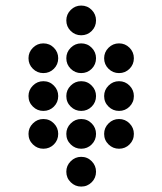

<svg xmlns="http://www.w3.org/2000/svg" viewBox="-20 -689 587 694"><path d="M327.1 -615.2Q327.1 -592.8 311.5 -577.1Q295.9 -561.5 273.4 -561.5Q251.5 -561.5 235.6 -577.1Q219.7 -592.8 219.7 -615.2Q219.7 -637.2 235.6 -653.1Q251.5 -668.9 273.4 -668.9Q295.9 -668.9 311.5 -653.1Q327.1 -637.2 327.1 -615.2ZM190.4 -478.5Q190.4 -456.1 174.8 -440.4Q159.2 -424.8 136.7 -424.8Q114.7 -424.8 98.9 -440.4Q83 -456.1 83 -478.5Q83 -500.5 98.9 -516.4Q114.7 -532.2 136.7 -532.2Q159.2 -532.2 174.8 -516.4Q190.4 -500.5 190.4 -478.5ZM327.1 -478.5Q327.1 -456.1 311.5 -440.4Q295.9 -424.8 273.4 -424.8Q251.5 -424.8 235.6 -440.4Q219.7 -456.1 219.7 -478.5Q219.7 -500.5 235.6 -516.4Q251.5 -532.2 273.4 -532.2Q295.9 -532.2 311.5 -516.4Q327.1 -500.5 327.1 -478.5ZM463.9 -478.5Q463.9 -456.1 448.2 -440.4Q432.6 -424.8 410.2 -424.8Q388.2 -424.8 372.3 -440.4Q356.4 -456.1 356.4 -478.5Q356.4 -500.5 372.3 -516.4Q388.2 -532.2 410.2 -532.2Q432.6 -532.2 448.2 -516.4Q463.9 -500.5 463.9 -478.5ZM190.4 -341.8Q190.4 -319.3 174.8 -303.7Q159.2 -288.1 136.7 -288.1Q114.7 -288.1 98.9 -303.7Q83 -319.3 83 -341.8Q83 -363.8 98.9 -379.6Q114.7 -395.5 136.7 -395.5Q159.2 -395.5 174.8 -379.6Q190.4 -363.8 190.4 -341.8ZM327.1 -341.8Q327.1 -319.3 311.5 -303.7Q295.9 -288.1 273.4 -288.1Q251.5 -288.1 235.6 -303.7Q219.7 -319.3 219.7 -341.8Q219.7 -363.8 235.6 -379.6Q251.5 -395.5 273.4 -395.5Q295.9 -395.5 311.5 -379.6Q327.1 -363.8 327.1 -341.8ZM463.9 -341.8Q463.9 -319.3 448.2 -303.7Q432.6 -288.1 410.2 -288.1Q388.2 -288.1 372.3 -303.7Q356.4 -319.3 356.4 -341.8Q356.4 -363.8 372.3 -379.6Q388.2 -395.5 410.2 -395.5Q432.6 -395.5 448.2 -379.6Q463.9 -363.8 463.9 -341.8ZM190.4 -205.1Q190.4 -182.6 174.8 -167Q159.2 -151.4 136.7 -151.4Q114.7 -151.4 98.9 -167Q83 -182.6 83 -205.1Q83 -227.1 98.9 -242.9Q114.7 -258.8 136.7 -258.8Q159.2 -258.8 174.8 -242.9Q190.4 -227.1 190.4 -205.1ZM327.1 -205.1Q327.1 -182.6 311.5 -167Q295.9 -151.4 273.4 -151.4Q251.5 -151.4 235.6 -167Q219.7 -182.6 219.7 -205.1Q219.7 -227.1 235.6 -242.9Q251.5 -258.8 273.4 -258.8Q295.9 -258.8 311.5 -242.9Q327.1 -227.1 327.1 -205.1ZM463.9 -205.1Q463.9 -182.6 448.2 -167Q432.6 -151.4 410.2 -151.4Q388.2 -151.4 372.3 -167Q356.4 -182.6 356.4 -205.1Q356.4 -227.1 372.3 -242.9Q388.2 -258.8 410.2 -258.8Q432.6 -258.8 448.2 -242.9Q463.9 -227.1 463.9 -205.1ZM327.1 -68.4Q327.1 -45.9 311.5 -30.3Q295.9 -14.6 273.4 -14.6Q251.5 -14.6 235.6 -30.3Q219.7 -45.9 219.7 -68.4Q219.7 -90.3 235.6 -106.2Q251.5 -122.1 273.4 -122.1Q295.9 -122.1 311.5 -106.2Q327.1 -90.3 327.1 -68.4Z"/></svg>

Font: DatDot
Style: Regular
Weight: 400
Designer: GGBot
Version: 1.00